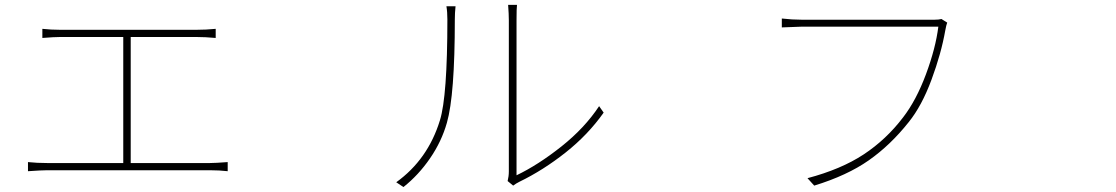

<svg xmlns="http://www.w3.org/2000/svg" viewBox="-20 -756 4540 781"><path d="M511.7 -92.8H834Q855.5 -92.8 906.2 -96.7V-59.6Q872.1 -63.5 834 -63.5H171.9Q150.4 -63.5 93.8 -59.6V-96.7Q129.9 -92.8 171.9 -92.8H481.4V-605.5H224.6Q201.2 -605.5 152.3 -601.6V-638.7Q187.5 -634.8 224.6 -634.8H779.3Q818.4 -634.8 857.4 -638.7V-601.6Q814.5 -605.5 779.3 -605.5H511.7Z M1621.1 4.9 1591.8 -14.6Q1720.7 -107.4 1769.5 -266.6Q1799.8 -364.3 1799.8 -676.8Q1799.8 -708 1795.9 -730.5H1833Q1830.1 -703.1 1830.1 -676.8Q1830.1 -369.1 1797.9 -256.8Q1776.4 -180.7 1729.5 -112.3Q1682.6 -43.9 1621.1 4.9ZM2067.4 -1 2044.9 -19.5Q2049.8 -39.1 2049.8 -58.6V-673.8Q2049.8 -698.2 2046.9 -736.3H2083Q2081.1 -723.6 2081.1 -673.8V-43Q2168.9 -85 2263.7 -160.2Q2358.4 -235.4 2417 -324.2L2435.5 -297.9Q2372.1 -208 2280.8 -135.7Q2189.5 -63.5 2092.8 -16.6Q2079.1 -9.8 2067.4 -1Z M3809.6 -678.7 3833 -664.1Q3829.1 -654.3 3825.2 -632.8Q3808.6 -538.1 3769 -431.6Q3729.5 -325.2 3676.8 -259.8Q3602.5 -166 3514.2 -104Q3425.8 -42 3292 -1L3264.6 -31.2Q3401.4 -67.4 3493.2 -127.9Q3585 -188.5 3653.3 -278.3Q3707 -347.7 3746.6 -454.1Q3786.1 -560.5 3796.9 -647.5H3240.2Q3236.3 -647.5 3160.2 -644.5V-680.7Q3202.1 -675.8 3241.2 -675.8H3781.2Q3798.8 -675.8 3809.6 -678.7Z"/></svg>

Font: Bpmf Zihi Sans ExtraLight
Style: ExtraLight
Weight: 250
Foundry: But Ko
Version: Version 1.320